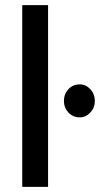

<svg xmlns="http://www.w3.org/2000/svg" viewBox="-20 -731 391 751"><path d="M67 0V-711H168V0ZM230 -336Q230 -363 247.5 -382Q265 -401 292 -401Q316 -401 333.5 -382Q351 -363 351 -336Q351 -310 333.5 -291Q316 -272 292 -272Q265 -272 247.5 -291Q230 -310 230 -336Z"/></svg>

Font: Mukta Mahee Medium
Style: Regular
Weight: 500
Designer: Shuchita Grover, Noopur Datye, Girish Dalvi, Yashodeep Gholap
Foundry: Ek Type
Version: Version 2.538;PS 1.000;hotconv 16.6.51;makeotf.lib2.5.65220;